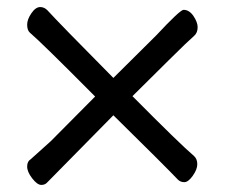

<svg xmlns="http://www.w3.org/2000/svg" viewBox="-20 -522 640 545"><path d="M97.2 2.9Q85.9 2.9 71.5 -15.6Q57.1 -34.2 57.1 -49.1Q57.1 -64 66.9 -69.8L124 -121.1L250 -248Q97.2 -401.9 64.9 -429.2Q57.1 -436 57.1 -452.1Q57.1 -466.8 69.1 -484.4Q81.1 -502 94.2 -502Q106 -502 115.2 -492.2Q148.9 -455.1 301.8 -300.8L423.8 -421.9Q491.2 -494.1 501 -494.1Q517.1 -494.1 529.1 -476.6Q541 -459 541 -444.8Q541 -429.2 531.5 -420.7Q522 -412.1 504.9 -396Q487.8 -379.9 356 -249Q491.2 -112.8 530.8 -79.1Q540 -70.8 540 -55.9Q540 -41 527.1 -22.9Q514.2 -4.9 503.2 -4.9Q492.2 -4.9 484.9 -12.2Q449.2 -49.8 301.8 -194.8L112.8 -2.9Q106.9 2.9 97.2 2.9Z"/></svg>

Font: LXGW WenKai Screen
Style: Regular
Weight: 400
Designer: LXGW / Fontworks Inc.
Foundry: LXGW / Fontworks Inc.
Version: Version 1.510;January 18,2025